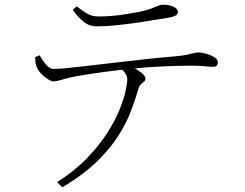

<svg xmlns="http://www.w3.org/2000/svg" viewBox="-20 -747 1040 816"><path d="M129 -504 148 -512Q160 -491 175.5 -472.5Q191 -454 208 -454Q229 -454 268 -458Q307 -462 359 -468Q411 -474 471 -481Q531 -488 594 -495Q657 -502 718 -507Q754 -510 773 -514Q792 -518 802 -521Q812 -524 821 -524Q837 -524 856.5 -518.5Q876 -513 891 -503.5Q906 -494 906 -482Q906 -475 902 -469Q898 -463 883 -463Q873 -463 849 -465.5Q825 -468 791 -468Q757 -468 687.5 -465.5Q618 -463 539 -455Q490 -450 436 -443Q382 -436 339.5 -429Q297 -422 280 -418Q258 -413 240.5 -407.5Q223 -402 208 -401Q199 -401 183.5 -410.5Q168 -420 154.5 -434.5Q141 -449 136 -462Q132 -470 131 -479.5Q130 -489 129 -504ZM245 49 223 27Q298 -21 350 -75Q402 -129 436 -182.5Q470 -236 488.5 -282Q507 -328 514 -361.5Q521 -395 521 -408Q521 -423 512 -436Q503 -449 481 -468L515 -476Q528 -470 547.5 -459.5Q567 -449 582.5 -436.5Q598 -424 598 -413Q598 -405 592 -400Q586 -395 579 -389Q572 -383 569 -372Q558 -334 540 -284Q522 -234 488 -178Q454 -122 395.5 -64Q337 -6 245 49ZM692 -671Q664 -667 626.5 -660.5Q589 -654 548 -648.5Q507 -643 467.5 -639Q428 -635 394 -635Q360 -635 336.5 -653.5Q313 -672 289 -705L306 -720Q334 -698 353.5 -687.5Q373 -677 398 -677Q426 -677 456.5 -679.5Q487 -682 517 -687Q547 -692 574 -697Q606 -704 623 -710.5Q640 -717 650.5 -722Q661 -727 672 -727Q698 -727 717 -718.5Q736 -710 736 -696Q736 -687 726 -681Q716 -675 692 -671Z"/></svg>

Font: Early Summer Mincho VF
Style: Regular
Weight: 250
Designer: GuiWonder
Version: Version 1.002